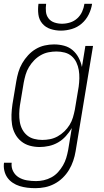

<svg xmlns="http://www.w3.org/2000/svg" viewBox="-25 -760 545 1003"><path d="M160 223Q138 223 117.5 220.5Q97 218 77.5 212Q58 206 41 194.5Q24 183 13 167Q2 151 -2.5 131Q-7 111 -4 90H36Q33 114 43.5 134.5Q54 155 73 166.5Q92 178 115.5 182Q139 186 163 186Q183 186 203.5 181.5Q224 177 243.5 166.5Q263 156 278 139.5Q293 123 304 104Q315 85 321 65Q327 45 331 24L350 -91Q337 -69 319 -49Q301 -29 278.5 -16Q256 -3 231 2.5Q206 8 182 8Q155 8 130 1Q105 -6 85.5 -22Q66 -38 54 -60.5Q42 -83 38 -108.5Q34 -134 35 -161Q36 -188 40 -215L60 -335Q64 -359 71 -383Q78 -407 91 -429.5Q104 -452 122 -471.5Q140 -491 162 -504Q184 -517 208.5 -522.5Q233 -528 257 -528Q285 -528 310.5 -521Q336 -514 355 -497.5Q374 -481 386 -458Q398 -435 403 -410L421 -520H461L370 30Q366 55 357.5 80Q349 105 335.5 127.5Q322 150 302.5 169Q283 188 259 200.5Q235 213 210 218Q185 223 160 223ZM196 -29Q216 -29 236.5 -33Q257 -37 276 -47.5Q295 -58 311 -73.5Q327 -89 338.5 -107.5Q350 -126 356 -146.5Q362 -167 366 -187L386 -307Q389 -329 389.5 -351Q390 -373 386.5 -394Q383 -415 374 -434Q365 -453 349.5 -466.5Q334 -480 313 -485.5Q292 -491 270 -491Q250 -491 229 -487Q208 -483 188.5 -472Q169 -461 153.5 -445Q138 -429 126.5 -410Q115 -391 109 -370.5Q103 -350 99 -329L79 -209Q76 -188 75.5 -166Q75 -144 78.5 -123Q82 -102 91.5 -84Q101 -66 116.5 -53Q132 -40 153 -34.5Q174 -29 196 -29ZM293 -600Q265 -600 239 -608.5Q213 -617 196 -637Q179 -657 175.5 -684.5Q172 -712 176 -740H216Q213 -719 215 -699Q217 -679 228.5 -664Q240 -649 259 -642.5Q278 -636 299 -636Q320 -636 341 -642.5Q362 -649 378.5 -664Q395 -679 404 -699Q413 -719 416 -740H456Q452 -712 438.5 -684.5Q425 -657 402 -637Q379 -617 350 -608.5Q321 -600 293 -600Z"/></svg>

Font: Iosevka Term Curly Extralight
Style: Italic
Weight: 200
Italic angle: -9°
Designer: Belleve Invis
Foundry: Belleve Invis
Version: Version 32.3.0